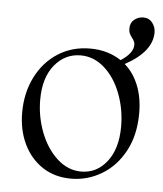

<svg xmlns="http://www.w3.org/2000/svg" viewBox="-44 -550 514 604"><g transform="rotate(5 213.5 -248.5)"><path d="M398 -210Q398 -141 371 -90.5Q344 -40 299 -13Q254 14 202 14Q150 14 111.5 -11.5Q73 -37 52 -81Q31 -125 31 -180Q31 -242 56 -292Q81 -342 125.5 -370.5Q170 -399 227 -399Q283 -399 325 -371Q364 -396 364 -423Q364 -433 355 -444Q349 -452 346.5 -457.5Q344 -463 344 -473Q344 -491 356.5 -501Q369 -511 385 -511Q403 -511 413.5 -497.5Q424 -484 424 -467Q424 -406 339 -360Q367 -336 382.5 -297.5Q398 -259 398 -210ZM345 -163Q345 -217 326.5 -266Q308 -315 274.5 -345Q241 -375 199 -375Q150 -375 117 -335Q84 -295 84 -225Q84 -172 103 -122.5Q122 -73 156 -42Q190 -11 232 -11Q281 -11 313 -52Q345 -93 345 -163Z"/></g></svg>

Font: Cormorant Upright
Style: Regular
Weight: 400
Designer: Christian Thalmann (Catharsis Fonts)
Foundry: Catharsis Fonts
Version: Version 3.302